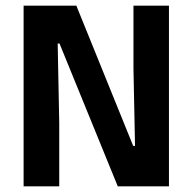

<svg xmlns="http://www.w3.org/2000/svg" viewBox="-20 -659 682 679"><path d="M250 -639 451 -143H457.5L452 -415.5V-639H577.5V0H396.5L190.5 -505H184L189.5 -224V0H63.5V-639Z"/></svg>

Font: Anek Gujarati SemiBold
Style: Regular
Weight: 600
Designer: Mrunmayee Ghaisas (Gujarati), Yesha Goshar (Latin)
Foundry: Ek Type
Version: Version 1.003